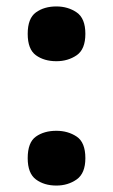

<svg xmlns="http://www.w3.org/2000/svg" viewBox="-20 -567 351 596"><path d="M155 -377Q117 -377 91.5 -395.5Q66 -414 66 -462Q66 -510 91.5 -528.5Q117 -547 155 -547Q191 -547 218 -528.5Q245 -510 245 -462Q245 -414 218 -395.5Q191 -377 155 -377ZM155 9Q117 9 91.5 -10Q66 -29 66 -76Q66 -125 91.5 -143Q117 -161 155 -161Q191 -161 218 -143Q245 -125 245 -76Q245 -29 218 -10Q191 9 155 9Z"/></svg>

Font: Noto Serif Tamil ExtraBold
Style: Regular
Weight: 800
Designer: Indian Type Foundry, Tom Grace, and the Monotype Design Team
Foundry: Monotype Imaging Inc.
Version: Version 2.004; ttfautohint (v1.8.4.7-5d5b)